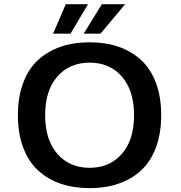

<svg xmlns="http://www.w3.org/2000/svg" viewBox="-20 -914 890 944"><path d="M241 -748.5 303.5 -893.5H413L326.5 -748.5ZM391.5 -748.5 481 -893.5H595.5L474 -748.5ZM421 11Q342 11 278 -11Q214 -33 166.8 -76.5Q119.5 -120 93.8 -189.2Q68 -258.5 68 -348Q68 -437.5 93.8 -506.2Q119.5 -575 166.8 -618.5Q214 -662 278 -684Q342 -706 421 -706Q499.5 -706 563.2 -684Q627 -662 674 -618.5Q721 -575 746.8 -506.2Q772.5 -437.5 772.5 -348Q772.5 -258.5 746.8 -189.2Q721 -120 674 -76.5Q627 -33 563.2 -11Q499.5 11 421 11ZM421 -89Q519.5 -89 579.2 -157.5Q639 -226 639 -348Q639 -469 579.2 -537.5Q519.5 -606 421 -606Q322 -606 262 -537.8Q202 -469.5 202 -348Q202 -226 262 -157.5Q322 -89 421 -89Z"/></svg>

Font: League Mono Wide Medium
Style: Regular
Weight: 500
Width: 8
Designer: Tyler Finck
Foundry: The League of Moveable Type / Tyler Finck
Version: Version 2.210